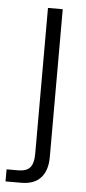

<svg xmlns="http://www.w3.org/2000/svg" viewBox="-86 -552 341 759"><g transform="rotate(5 85.0 -172.0)"><path d="M-34.2 176.8V128.9H11.2Q44.4 128.9 58.8 112.5Q73.2 96.2 73.2 58.1V-521H131.8V65.9Q131.8 118.2 106 147.5Q80.1 176.8 27.8 176.8Z"/></g></svg>

Font: Lumene Sans Light
Style: Regular
Weight: 300
Designer: Deni Anggara
Version: Version 1.003;Glyphs 3.1.2 (3151)